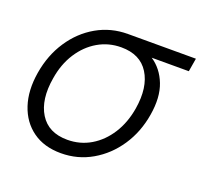

<svg xmlns="http://www.w3.org/2000/svg" viewBox="-98 -627 788 748"><g transform="rotate(20 296.5 -253.0)"><path d="M224.1 10.3Q154.3 10.3 107.2 -23.7Q60.1 -57.6 40.3 -117.2Q20.5 -176.8 33.2 -253.4Q45.9 -330.1 85.2 -389.4Q124.5 -448.7 183.1 -482.2Q241.7 -515.6 311.5 -515.6H593.3L584 -460.4H430.2Q473.6 -431.6 494.1 -378.7Q514.6 -325.7 502 -250.5Q489.7 -175.3 450.4 -116.5Q411.1 -57.6 352.5 -23.7Q293.9 10.3 224.1 10.3ZM305.7 -458Q253.4 -458 209.7 -432.6Q166 -407.2 136.2 -361.1Q106.4 -314.9 96.7 -253.4Q81.1 -161.1 116.2 -104.2Q151.4 -47.4 230 -47.4Q282.7 -47.4 326.4 -73.2Q370.1 -99.1 399.7 -145.5Q429.2 -191.9 439.5 -253.4Q454.6 -345.7 419.4 -401.9Q384.3 -458 305.7 -458Z"/></g></svg>

Font: Inter Display Light
Style: Italic
Weight: 300
Italic angle: -9.39999°
Designer: Rasmus Andersson
Foundry: rsms
Version: Version 4.000;git-a52131595